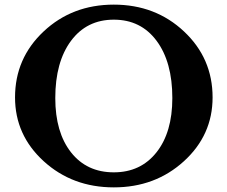

<svg xmlns="http://www.w3.org/2000/svg" viewBox="-20 -800 983 830"><path d="M899 -379Q899 -216 775 -103Q651 10 472 10Q293 10 169 -103Q45 -216 45 -379Q45 -548 168.5 -664Q292 -780 472 -780Q652 -780 775.5 -664Q899 -548 899 -379ZM472 -55Q588 -55 656.5 -141.5Q725 -228 725 -376Q725 -532 657 -623.5Q589 -715 472 -715Q355 -715 287 -623.5Q219 -532 219 -376Q219 -228 287 -141.5Q355 -55 472 -55Z"/></svg>

Font: Libre Baskerville
Style: Bold
Weight: 700
Designer: Pablo Impallari, Rodrigo Fuenzalida
Foundry: Pablo Impallari, Rodrigo Fuenzalida
Version: Version 1.000